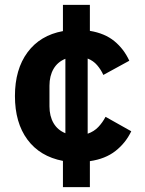

<svg xmlns="http://www.w3.org/2000/svg" viewBox="-20 -650 592 784"><path d="M237 114V7Q143 -11 92 -80Q41 -149 41 -258Q41 -367 92.5 -436.5Q144 -506 237 -523V-630H347V-524Q408 -514 447 -482Q486 -450 508 -402L402 -344Q392 -366 376.5 -384Q361 -402 338 -411V-104Q364 -113 381.5 -131.5Q399 -150 411 -173L516 -114Q493 -66 451.5 -33.5Q410 -1 347 8V114ZM182 -216Q182 -176 198.5 -147.5Q215 -119 247 -106V-410Q215 -397 198.5 -368.5Q182 -340 182 -300Z"/></svg>

Font: IBM Plex Sans Arabic
Style: Bold
Weight: 700
Designer: Mike Abbink, Paul van der Laan, Pieter van Rosmalen, Wael Morcos, Khajak Apelian
Foundry: Bold Monday
Version: Version 1.2